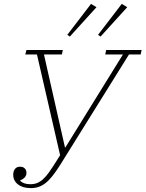

<svg xmlns="http://www.w3.org/2000/svg" viewBox="-20 -955 748 987"><path d="M139 12Q97 12 72.5 -7Q48 -26 48 -57Q48 -75 57 -86.5Q66 -98 83 -98Q99 -98 107.5 -89Q116 -80 116 -66Q116 -41 84 -28V-25Q93 -17 105.5 -12.5Q118 -8 136 -8Q155 -8 170.5 -14Q186 -20 201 -33.5Q216 -47 231 -68Q246 -89 265 -119L289 -157L170 -675H110L116 -698H303L298 -675H206L314 -197H316L612 -675H521L526 -698H708L703 -675H643L288 -105Q267 -72 249 -49.5Q231 -27 213.5 -13.5Q196 0 178 6Q160 12 139 12ZM326 -776 448 -935 476 -918 339 -767ZM484 -776 606 -935 634 -918 497 -767Z"/></svg>

Font: IBM Plex Serif ExtLt
Style: Italic
Weight: 200
Italic angle: -14°
Designer: Mike Abbink, Paul van der Laan, Pieter van Rosmalen
Foundry: Bold Monday
Version: Version 3.001